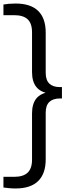

<svg xmlns="http://www.w3.org/2000/svg" viewBox="-38 -838 388 1088"><path d="M50.5 230Q31 230 13.2 228.2Q-4.5 226.5 -18.5 224.5V164H42.5Q93.5 164 118.5 140.5Q143.5 117 143.5 67V-195.5Q143.5 -249.5 168 -280Q192.5 -310.5 246 -317.5V-307Q192.5 -314.5 168 -345Q143.5 -375.5 143.5 -429.5V-655Q143.5 -705.5 118.5 -728.8Q93.5 -752 42.5 -752H-18.5V-812.5Q-4.5 -815 13.2 -816.5Q31 -818 50.5 -818Q135 -818 178 -776.5Q221 -735 221 -653V-425Q221 -384 241.8 -364.2Q262.5 -344.5 301 -344.5H313V-280H301Q262.5 -280 241.8 -260.5Q221 -241 221 -199.5V65Q221 146.5 178 188.2Q135 230 50.5 230Z"/></svg>

Font: Encode Sans SemiCondensed
Style: Regular
Weight: 400
Width: 4
Designer: Multiple Designers
Foundry: Impallari Type
Version: Version 3.002